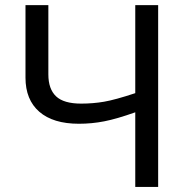

<svg xmlns="http://www.w3.org/2000/svg" viewBox="-20 -734 738 754"><path d="M601.1 0H511.2V-293Q438.5 -267.1 389.6 -257.6Q340.8 -248 290 -248Q188.5 -248 134.3 -295.2Q80.1 -342.3 80.1 -429.2V-713.9H169.9V-441.9Q169.9 -384.3 200.2 -355.7Q230.5 -327.1 298.8 -327.1Q345.2 -327.1 388.4 -334.5Q431.6 -341.8 511.2 -368.2V-713.9H601.1Z"/></svg>

Font: NotoSans
Style: Regular
Weight: 400
Designer: Monotype Design team
Foundry: Monotype Imaging Inc.
Version: Version 1.04; ttfautohint (v1.4.1)